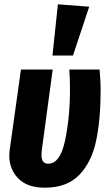

<svg xmlns="http://www.w3.org/2000/svg" viewBox="-20 -853 507 889"><path d="M446 -438Q446 -300 425 -201Q404 -102 347 -43Q290 16 187 16Q106 16 64.5 -27Q23 -70 23 -132Q23 -142 25 -160L77 -531H224L173 -154Q172 -147 172 -135Q172 -95 203 -95Q259 -95 281.5 -203.5Q304 -312 304 -438Q304 -491 301 -531H441Q446 -478 446 -438ZM248 -833 393 -822 318 -596H223Z"/></svg>

Font: Fira Sans Extra Condensed
Style: Bold Italic
Weight: 700
Width: 3
Italic angle: -8°
Designer: Carrois Corporate & Edenspiekermann AG
Foundry: Carrois Corporate GbR & Edenspiekermann AG
Version: Version 4.203